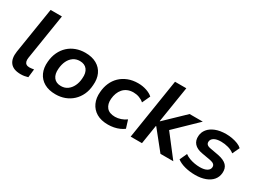

<svg xmlns="http://www.w3.org/2000/svg" viewBox="-36 -1318 2608 1942"><g transform="rotate(30 1268.0 -347.5)"><path d="M208 10Q123 10 86 -36.5Q49 -83 62 -169L147 -705H279L195 -175Q191 -149 195.5 -131Q200 -113 214 -103.5Q228 -94 251 -94Q264 -94 277 -96Q290 -98 303 -100L292 -3Q272 3 252 6.5Q232 10 208 10Z M615 10Q536 10 482 -21Q428 -52 402.5 -108Q377 -164 384 -237Q389 -299 412.5 -349Q436 -399 474 -434Q512 -469 562 -487.5Q612 -506 670 -506Q748 -506 802 -475.5Q856 -445 881.5 -390Q907 -335 900 -261Q896 -198 872.5 -148Q849 -98 810.5 -62.5Q772 -27 722.5 -8.5Q673 10 615 10ZM621 -90Q665 -90 697 -113Q729 -136 748.5 -176Q768 -216 771 -267Q777 -332 748.5 -369Q720 -406 663 -406Q620 -406 587.5 -383.5Q555 -361 536 -321.5Q517 -282 513 -230Q507 -165 535.5 -127.5Q564 -90 621 -90Z M1228 10Q1147 10 1093.5 -21.5Q1040 -53 1014.5 -109Q989 -165 996 -237Q1000 -294 1021.5 -343.5Q1043 -393 1080.5 -429Q1118 -465 1170 -485.5Q1222 -506 1287 -506Q1339 -506 1385 -490.5Q1431 -475 1458 -450L1415 -357Q1392 -378 1359.5 -390Q1327 -402 1292 -402Q1253 -402 1223 -389Q1193 -376 1172.5 -352.5Q1152 -329 1140.5 -298.5Q1129 -268 1126 -232Q1121 -169 1152 -131.5Q1183 -94 1251 -94Q1282 -94 1316.5 -105.5Q1351 -117 1379 -138L1408 -45Q1388 -29 1358.5 -16Q1329 -3 1295.5 3.5Q1262 10 1228 10Z M1489 0 1600 -705H1732L1665 -283H1669L1891 -496H2045L1770 -230L1771 -280L1987 0H1837L1660 -221H1656L1621 0Z M2247 10Q2181 10 2124.5 -5Q2068 -20 2032 -48L2071 -133Q2095 -115 2124.5 -104Q2154 -93 2186 -87.5Q2218 -82 2248 -82Q2300 -82 2329 -99Q2358 -116 2360 -144Q2362 -165 2348 -178Q2334 -191 2303 -197L2201 -215Q2136 -226 2105 -261Q2074 -296 2079 -351Q2082 -394 2110 -429Q2138 -464 2190 -485Q2242 -506 2315 -506Q2350 -506 2385.5 -499.5Q2421 -493 2451.5 -481Q2482 -469 2502 -450L2463 -367Q2434 -391 2392 -402.5Q2350 -414 2308 -414Q2255 -414 2226.5 -396.5Q2198 -379 2196 -351Q2194 -331 2206.5 -318Q2219 -305 2249 -300L2348 -282Q2418 -268 2450 -235Q2482 -202 2477 -144Q2473 -97 2444 -62.5Q2415 -28 2364 -9Q2313 10 2247 10Z"/></g></svg>

Font: Nunito Sans 9pt
Style: Bold Italic
Weight: 700
Italic angle: -9°
Version: Version 3.101;gftools[0.9.27]